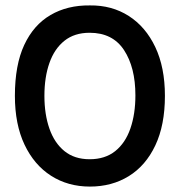

<svg xmlns="http://www.w3.org/2000/svg" viewBox="-20 -686 664 709"><path d="M312 3Q231 3 168.5 -37Q106 -77 70.5 -152Q35 -227 35 -332Q35 -446 69.5 -520Q104 -594 166.5 -630.5Q229 -667 312 -666Q393 -667 455.5 -627Q518 -587 553.5 -512Q589 -437 589 -332Q589 -224 553.5 -149Q518 -74 455.5 -35.5Q393 3 312 3ZM311 -98Q368 -98 405.5 -128Q443 -158 461.5 -211.5Q480 -265 480 -334Q480 -437 438 -501Q396 -565 311 -565Q255 -565 218 -535.5Q181 -506 162.5 -453.5Q144 -401 144 -332Q144 -264 162.5 -211Q181 -158 218 -128Q255 -98 311 -98Z"/></svg>

Font: Reem Kufi Ink
Style: Regular
Weight: 400
Designer: Khaled Hosny
Version: Version 1.7